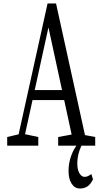

<svg xmlns="http://www.w3.org/2000/svg" viewBox="-20 -830 583 1094"><path d="M21 0V-49.3L98.1 -67.4H113.3L198.2 -49.3V0ZM71.8 0 251 -810.1H299.3L477.5 0H401.9L248.5 -709H263.2L259.8 -690.9L108.4 0ZM154.3 -259.8V-316.9H375V-259.8ZM311.5 0V-49.3L410.2 -67.4H426.8L522.5 -49.3V0ZM435.5 244.1Q406.2 244.1 388.4 217Q370.6 189.9 370.6 145Q370.6 106.4 381.1 71.5Q391.6 36.6 409.4 9Q427.2 -18.6 449.2 -35.2V-36.6H471.7Q446.8 -12.7 433.6 25.4Q420.4 63.5 420.4 101.6Q420.4 136.7 432.6 157.2Q444.8 177.7 461.4 177.7Q471.2 177.7 480.5 173.8Q489.7 169.9 500.5 161.6L509.8 191.9Q495.6 221.2 477.5 232.7Q459.5 244.1 435.5 244.1Z"/></svg>

Font: Scarab Serif
Style: Regular
Weight: 400
Designer: John Roberts
Foundry: Scarab
Version: 1.0